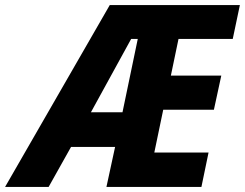

<svg xmlns="http://www.w3.org/2000/svg" viewBox="-82 -734 962 754"><path d="M-62 0H109L197 -157H370L336 0H709L737 -135H524L559 -303H758L787 -437H589L619 -581H832L860 -714H349ZM275 -293 433 -581H459L399 -293Z"/></svg>

Font: Noto Sans SemiCondensed ExtraBold
Style: Italic
Weight: 800
Width: 4
Italic angle: -12°
Designer: Monotype Design Team
Foundry: Monotype Imaging Inc.
Version: Version 2.013